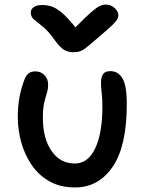

<svg xmlns="http://www.w3.org/2000/svg" viewBox="-20 -812 637 842"><path d="M309 10Q244 10 196.5 -17Q149 -44 118.5 -89Q88 -134 73 -188.5Q58 -243 58 -298Q58 -346 65.5 -386.5Q73 -427 88 -465Q94 -481 105 -490Q116 -499 135 -499Q159 -499 175 -482.5Q191 -466 191 -441Q191 -420 185 -402Q179 -384 173.5 -359.5Q168 -335 168 -295Q168 -205 206 -150Q244 -95 308 -95Q366 -95 397.5 -161.5Q429 -228 429 -343Q429 -382 426 -404Q423 -426 423 -450Q423 -474 432 -487Q441 -500 464 -500Q498 -500 517 -468.5Q536 -437 536 -355Q536 -171 474 -80.5Q412 10 309 10ZM443 -792Q466 -792 482.5 -777Q499 -762 499 -745Q499 -737 494.5 -728Q490 -719 472 -701.5Q454 -684 416 -652Q386 -627 368.5 -611.5Q351 -596 337 -589.5Q323 -583 301 -583Q277 -583 260 -594Q243 -605 223 -632Q193 -675 168.5 -694.5Q144 -714 129.5 -726Q115 -738 115 -757Q115 -772 128.5 -781Q142 -790 166 -790Q188 -790 209 -782.5Q230 -775 254.5 -753.5Q279 -732 311 -692Q357 -739 381.5 -760Q406 -781 419 -786.5Q432 -792 443 -792Z"/></svg>

Font: Shantell Sans Normal
Style: Regular
Weight: 500
Designer: Stephen Nixon, Anya Danilova, Shantell Martin
Foundry: Arrow Type
Version: Version 1.009;[a7da0bfa3]